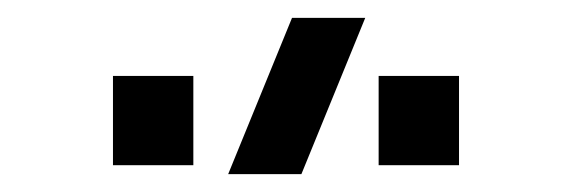

<svg xmlns="http://www.w3.org/2000/svg" viewBox="-20 -815 640 215"><path d="M317.5 -620H235.5L307 -795H389ZM404 -630V-730H494V-630ZM106.5 -630V-730H196.5V-630Z"/></svg>

Font: Vela Sans SemBd
Style: Regular
Weight: 600
Designer: Principal design: Mikhail Sharanda - project Manrope.
Design modification: Ravid Balaliev
Foundry: Mikhail Sharanda
Version: Version 1.001